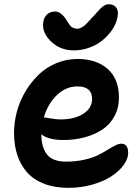

<svg xmlns="http://www.w3.org/2000/svg" viewBox="-20 -863 665 915"><path d="M332 -623Q270 -623 227.5 -661.4Q185.1 -699.7 185.1 -743.2Q185.1 -773.9 200.9 -791Q216.8 -808.1 242.2 -808.1Q271.5 -808.1 296.9 -767.1Q298.3 -764.6 303 -757.3Q307.6 -750 309.6 -747.3Q311.5 -744.6 316.2 -739.3Q320.8 -733.9 325 -731.9Q329.1 -730 335.4 -728Q341.8 -726.1 349.1 -726.1Q359.4 -726.1 370.8 -733.2Q382.3 -740.2 390.4 -748.3Q398.4 -756.3 411.6 -771Q424.8 -785.6 431.2 -792Q434.1 -794.9 443.8 -806.2Q453.6 -817.4 457.5 -821Q461.4 -824.7 469.2 -831.3Q477.1 -837.9 483.9 -840.3Q490.7 -842.8 498 -842.8Q519 -842.8 530.5 -830.8Q542 -818.8 542 -799.8Q541.5 -778.8 532.2 -754.6Q522.9 -730.5 504.4 -707.3Q485.8 -684.1 461.2 -665.3Q436.5 -646.5 402.6 -634.8Q368.7 -623 332 -623ZM306.2 32.2Q240.2 32.2 189.9 12.7Q139.6 -6.8 108.6 -42.2Q77.6 -77.6 62.3 -124.8Q46.9 -171.9 46.9 -230Q46.9 -279.8 60.3 -330.1Q73.7 -380.4 100.1 -425.3Q126.5 -470.2 162.4 -505.4Q198.2 -540.5 246.8 -561.3Q295.4 -582 349.1 -582Q439.5 -582 493.2 -534.4Q546.9 -486.8 546.9 -397.9Q546.9 -348.6 525.6 -309.3Q504.4 -270 467.5 -245.6Q430.7 -221.2 383.3 -208.5Q335.9 -195.8 282.2 -195.8Q210.9 -195.8 176.8 -223.1Q177.7 -159.2 204.8 -126Q231.9 -92.8 293.9 -92.8Q340.8 -92.8 380.6 -101.6Q420.4 -110.4 445.8 -123Q471.2 -135.7 491.2 -148.2Q511.2 -160.6 528.1 -169.4Q544.9 -178.2 558.1 -178.2Q590.8 -178.2 590.8 -134.8Q590.8 -106 569.1 -76.4Q547.4 -46.9 510.7 -22.7Q474.1 1.5 419.9 16.8Q365.7 32.2 306.2 32.2ZM349.1 -451.2Q293.9 -451.2 250.7 -409.4Q207.5 -367.7 189 -303.2Q195.3 -303.2 221.2 -298.6Q247.1 -293.9 269 -293.9Q335.4 -293.9 377.2 -321Q418.9 -348.1 418.9 -391.1Q418.9 -451.2 349.1 -451.2Z"/></svg>

Font: Shantell Sans Irregular Bouncy
Style: Regular
Weight: 600
Designer: Stephen Nixon, Anya Danilova, Shantell Martin
Foundry: Arrow Type
Version: Version 1.006;[9816181b4]